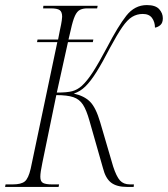

<svg xmlns="http://www.w3.org/2000/svg" viewBox="-43 -737 662 757"><path d="M-23 0 -21 -10H8Q40 -10 54.5 -21.5Q69 -33 78 -72L183 -571H103L105 -581H186L193 -617Q199 -644 200.5 -656Q202 -668 202 -671Q202 -690 192.5 -697Q183 -704 157 -704H127L128 -714H342L340 -704H301Q285 -704 273 -698.5Q261 -693 252.5 -674.5Q244 -656 236 -619L227 -581H325L323 -571H225L181 -372Q222 -372 242 -377.5Q262 -383 279 -398Q300 -417 323 -452.5Q346 -488 380 -552Q422 -633 455 -675Q488 -717 536 -717Q570 -717 584.5 -701Q599 -685 599 -665Q599 -647 589.5 -638.5Q580 -630 568 -628Q568 -650 556.5 -666Q545 -682 520 -682Q497 -682 478 -670.5Q459 -659 439 -630Q419 -601 391 -549Q360 -489 337 -452.5Q314 -416 293.5 -396Q273 -376 248 -368Q289 -359 312 -336Q335 -313 352 -255L403 -81Q416 -41 430 -25.5Q444 -10 469 -10H485L484 0H458Q417 0 395 -17Q373 -34 363 -74L310 -260Q298 -303 284 -324.5Q270 -346 246 -354Q222 -362 179 -362L124 -95Q120 -76 118 -62.5Q116 -49 116 -40Q116 -21 127 -15.5Q138 -10 161 -10H190L188 0Z"/></svg>

Font: Noto Serif Display Condensed ExtraLight
Style: Italic
Weight: 200
Width: 3
Italic angle: -12°
Designer: Monotype Design Team
Foundry: Monotype Imaging Inc.
Version: Version 2.009